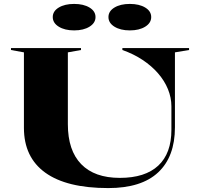

<svg xmlns="http://www.w3.org/2000/svg" viewBox="-20 -953 1008 979"><path d="M532 6Q320 6 211 -72.5Q102 -151 102 -301V-686L36 -698V-708H393V-698L326 -686V-320Q326 -186 394 -116Q462 -46 591 -46Q720 -46 787 -108.5Q854 -171 854 -291V-411Q854 -455 836.5 -498Q819 -541 786 -579Q753 -617 707 -647.5Q661 -678 604 -698V-708H944V-698L872 -686V-304Q872 -154 786.5 -74Q701 6 532 6ZM642 -933Q690 -933 720.5 -914.5Q751 -896 751 -866Q751 -836 720.5 -817Q690 -798 642 -798Q594 -798 563.5 -817Q533 -836 533 -866Q533 -896 563.5 -914.5Q594 -933 642 -933ZM358 -933Q406 -933 436.5 -914.5Q467 -896 467 -866Q467 -836 436.5 -817Q406 -798 358 -798Q310 -798 279.5 -817Q249 -836 249 -866Q249 -896 279.5 -914.5Q310 -933 358 -933Z"/></svg>

Font: Kalnia SemiExpanded Medium
Style: Regular
Weight: 500
Width: 6
Designer: Frida Medrano
Foundry: Frida Medrano
Version: Version 1.105